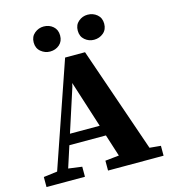

<svg xmlns="http://www.w3.org/2000/svg" viewBox="-123 -953 935 1052"><g transform="rotate(-15 344.0 -427.0)"><path d="M10 0V-57L113 -70H131L228 -57V0ZM65 0 292 -659H405L632 0H458L286 -538H299L289 -494L129 0ZM171 -189V-249H474V-189ZM359 0V-56L474 -68H546L674 -56V0ZM222 -712Q193 -712 170 -731Q147 -750 147 -783Q147 -816 170 -835Q193 -854 222 -854Q253 -854 275 -835Q297 -816 297 -783Q297 -750 275 -731Q253 -712 222 -712ZM471 -712Q442 -712 419.5 -731Q397 -750 397 -783Q397 -816 419.5 -835Q442 -854 471 -854Q502 -854 524.5 -835Q547 -816 547 -783Q547 -750 524.5 -731Q502 -712 471 -712Z"/></g></svg>

Font: Source Serif 4 18pt
Style: Bold
Weight: 700
Designer: Frank Grießhammer
Foundry: Adobe Systems Incorporated
Version: Version 4.004;hotconv 1.0.116;makeotfexe 2.5.65601